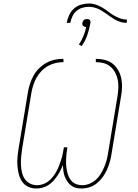

<svg xmlns="http://www.w3.org/2000/svg" viewBox="-20 -1072 790 1100"><path d="M447 8Q430 8 414.5 4Q399 0 386.5 -10Q374 -20 365 -33.5Q356 -47 350.5 -62Q345 -77 343 -93.5Q341 -110 340 -126Q334 -110 325.5 -93.5Q317 -77 306.5 -62Q296 -47 283.5 -33.5Q271 -20 255.5 -10.5Q240 -1 222.5 3.5Q205 8 188 8Q163 8 141.5 -2Q120 -12 107 -31Q94 -50 88 -73Q82 -96 80 -120Q78 -144 80 -168.5Q82 -193 86 -218L140 -544Q144 -568 152 -592.5Q160 -617 172.5 -639.5Q185 -662 204.5 -681Q224 -700 247 -712.5Q270 -725 294.5 -730Q319 -735 343 -735L344 -716Q321 -716 299 -711Q277 -706 256 -694.5Q235 -683 218 -665.5Q201 -648 189.5 -627.5Q178 -607 171 -585Q164 -563 160 -541L106 -215Q103 -193 101 -171Q99 -149 100 -127.5Q101 -106 105.5 -85.5Q110 -65 121 -48Q132 -31 151 -21Q170 -11 192 -11Q209 -11 225.5 -16.5Q242 -22 256.5 -33Q271 -44 282.5 -58.5Q294 -73 302.5 -88.5Q311 -104 317.5 -120.5Q324 -137 329.5 -153.5Q335 -170 338.5 -187Q342 -204 345 -221L346 -228H366L365 -221Q362 -204 360.5 -187Q359 -170 358.5 -153.5Q358 -137 359.5 -120.5Q361 -104 364.5 -88.5Q368 -73 374.5 -58.5Q381 -44 392 -33Q403 -22 418.5 -16.5Q434 -11 451 -11Q471 -11 491.5 -19Q512 -27 528.5 -41.5Q545 -56 556.5 -75Q568 -94 576.5 -113.5Q585 -133 590.5 -153.5Q596 -174 599 -194L653 -520Q657 -544 658 -567.5Q659 -591 655 -613Q651 -635 640.5 -655Q630 -675 613.5 -689.5Q597 -704 575 -710Q553 -716 529 -716V-735Q556 -735 581.5 -728.5Q607 -722 626 -706.5Q645 -691 657.5 -669Q670 -647 675 -622Q680 -597 679 -570.5Q678 -544 673 -517L619 -191Q616 -169 609.5 -146Q603 -123 593.5 -101Q584 -79 569.5 -59Q555 -39 536 -23Q517 -7 493.5 0.5Q470 8 447 8ZM383 -941H362Q366 -963 376 -985Q386 -1007 404 -1023Q422 -1039 445 -1045.5Q468 -1052 490 -1052Q511 -1052 530.5 -1045Q550 -1038 567 -1028Q584 -1018 599.5 -1006Q615 -994 631.5 -984Q648 -974 667.5 -967Q687 -960 708 -960L705 -941Q691 -941 677 -944.5Q663 -948 651 -953.5Q639 -959 627.5 -966.5Q616 -974 606 -981L590 -993Q579 -1000 567.5 -1007.5Q556 -1015 544 -1020.5Q532 -1026 518 -1029.5Q504 -1033 490 -1033Q471 -1033 452 -1027.5Q433 -1022 418 -1009Q403 -996 394.5 -977.5Q386 -959 383 -941ZM448 -808 432 -817Q448 -841 458.5 -866.5Q469 -892 474 -918H471Q466 -918 462.5 -919.5Q459 -921 456 -924Q453 -927 452 -931.5Q451 -936 452 -941Q453 -945 455 -949.5Q457 -954 461 -957.5Q465 -961 469.5 -962Q474 -963 479 -963Q484 -963 487.5 -962Q491 -961 494 -957.5Q497 -954 498 -949.5Q499 -945 498 -941Q492 -906 480.5 -872Q469 -838 448 -808Z"/></svg>

Font: Iosevka Etoile Thin
Style: Italic
Weight: 100
Italic angle: -9°
Designer: Belleve Invis
Foundry: Belleve Invis
Version: Version 22.1.2; ttfautohint (v1.8.4)